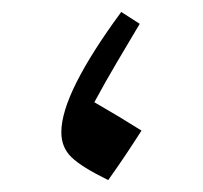

<svg xmlns="http://www.w3.org/2000/svg" viewBox="-20 -298 343 324"><path d="M162.6 5.9Q117.7 -16.1 100.6 -32.7Q83.5 -49.3 83.5 -74.7Q83.5 -108.4 109.4 -159.7Q135.3 -210.9 184.6 -277.8L215.8 -257.8Q196.3 -225.1 177 -192.4Q157.7 -159.7 139.2 -125.5Q164.6 -110.8 181.2 -100.8Q197.8 -90.8 218.8 -77.6Q205.1 -56.2 191.2 -35.4Q177.2 -14.6 162.6 5.9Z"/></svg>

Font: Pinar-FD Regular
Style: FD-Regular
Weight: 400
Designer: Amin Abedi
Version: Version 3.000